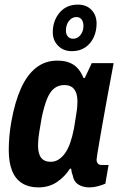

<svg xmlns="http://www.w3.org/2000/svg" viewBox="-20 -801 519 833"><path d="M146 12Q105 12 76 -6Q47 -24 32.5 -60Q18 -96 18 -150Q18 -177 20.5 -207.5Q23 -238 29 -272Q44 -357 70.5 -416.5Q97 -476 136.5 -507Q176 -538 228 -538Q260 -538 282 -529Q304 -520 318.5 -503Q333 -486 342 -463H348L378 -527H473L448 -393Q443 -365 436.5 -329.5Q430 -294 423.5 -257Q417 -220 411.5 -188Q406 -156 402.5 -134.5Q399 -113 399 -109Q399 -97 405 -91Q411 -85 422 -85H451L437 -4Q423 2 404.5 7Q386 12 368 12Q340 12 320 -0.5Q300 -13 295 -42Q292 -48 291 -54.5Q290 -61 289 -68L284 -70Q262 -35 227.5 -11.5Q193 12 146 12ZM200 -99Q218 -99 233.5 -108.5Q249 -118 262 -136Q275 -154 284.5 -181Q294 -208 301 -244Q307 -282 310.5 -303.5Q314 -325 315 -337.5Q316 -350 316 -359Q316 -383 310 -399Q304 -415 291.5 -423.5Q279 -432 259 -432Q233 -432 214.5 -417Q196 -402 183.5 -370.5Q171 -339 161 -291Q154 -252 150.5 -229Q147 -206 146 -192.5Q145 -179 145 -170Q145 -134 158.5 -116.5Q172 -99 200 -99ZM292 -579Q255 -579 232 -602.5Q209 -626 209 -661Q209 -711 238.5 -746Q268 -781 318 -781Q355 -781 377 -758Q399 -735 399 -699Q399 -666 386.5 -639Q374 -612 350 -595.5Q326 -579 292 -579ZM297 -633Q311 -633 321 -641Q331 -649 336.5 -661.5Q342 -674 342 -689Q342 -706 334 -716.5Q326 -727 312 -727Q298 -727 287.5 -718.5Q277 -710 271.5 -697Q266 -684 266 -668Q266 -652 274.5 -642.5Q283 -633 297 -633Z"/></svg>

Font: Archivo Condensed
Style: Bold Italic
Weight: 700
Width: 3
Italic angle: -10°
Designer: Hector Gatti
Foundry: Omnibus-Type
Version: Version 2.001